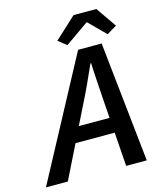

<svg xmlns="http://www.w3.org/2000/svg" viewBox="-181 -922 832 1008"><g transform="rotate(-15 235.5 -418.0)"><path d="M244 -692 199 -728 316 -836H440L517 -725L463 -693L375 -781H371ZM241 -365 192 -266H359L352 -365Q349 -416 345.5 -465Q342 -514 340 -568H336Q312 -514 289.5 -465Q267 -416 241 -365ZM-58 0 292 -654H420L490 0H378L365 -184H152L61 0Z"/></g></svg>

Font: TypoPRO Source Sans Pro
Style: Italic
Weight: 600
Italic angle: -11°
Designer: Paul D. Hunt
Foundry: Adobe Systems Incorporated
Version: Version 1.075;PS 2.000;hotconv 1.0.86;makeotf.lib2.5.63406